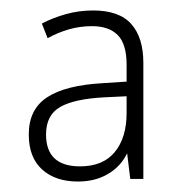

<svg xmlns="http://www.w3.org/2000/svg" viewBox="-20 -742 348 367"><path d="M158 -722Q208 -722 231 -696Q254 -670 254 -622V-400H229L223 -449Q211 -424 186.5 -409.5Q162 -395 129 -395Q86 -395 60.5 -418Q35 -441 35 -485Q35 -533 70 -556Q105 -579 176 -583L222 -586V-618Q222 -658 205 -675Q188 -692 156 -692Q133 -692 112 -686Q91 -680 71 -669L60 -697Q81 -708 106 -715Q131 -722 158 -722ZM180 -556Q122 -553 95 -537.5Q68 -522 68 -485Q68 -424 133 -424Q177 -424 199.5 -451.5Q222 -479 222 -526V-558Z"/></svg>

Font: Noto Sans Georgian SemiCondensed ExtraLight
Style: Regular
Weight: 200
Width: 4
Designer: Monotype Design Team, Akaki Razmadze
Foundry: Google LLC
Version: Version 2.005; ttfautohint (v1.8.4.7-5d5b)